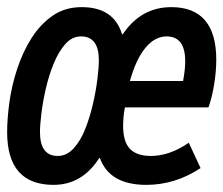

<svg xmlns="http://www.w3.org/2000/svg" viewBox="-22 -506 626 538"><path d="M128 12Q-2 12 -2 -136Q-2 -174 4.5 -220.5Q11 -267 26.5 -314Q42 -361 66.5 -399.5Q91 -438 125.5 -462Q160 -486 207 -486Q297 -486 320 -410H322Q373 -486 458 -486Q521 -486 552.5 -449Q584 -412 584 -339Q584 -306 578 -269Q572 -232 562 -205H328Q325 -190 324 -176.5Q323 -163 323 -153Q323 -109 342 -89Q361 -69 401 -69Q453 -69 507 -106L540 -35Q469 12 388 12Q285 12 258 -63H256Q208 12 128 12ZM140 -69Q165 -69 184.5 -90.5Q204 -112 217 -145Q230 -178 238.5 -215Q247 -252 251 -285Q255 -318 255 -337Q255 -404 205 -404Q180 -404 161 -382.5Q142 -361 128.5 -328Q115 -295 106.5 -258Q98 -221 94 -188Q90 -155 90 -136Q90 -69 140 -69ZM342 -279H491Q494 -295 495.5 -309Q497 -323 497 -334Q497 -404 445 -404Q412 -404 385.5 -372Q359 -340 342 -279Z"/></svg>

Font: Sometype Mono SemiBold
Style: Italic
Weight: 600
Italic angle: -12°
Designer: Ryoichi Tsunekawa
Foundry: Dharma Type
Version: Version 1.001